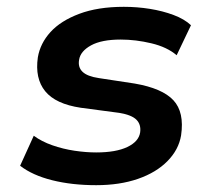

<svg xmlns="http://www.w3.org/2000/svg" viewBox="-20 -533 624 563"><path d="M262 10Q191 10 133 -4.5Q75 -19 39 -47L79 -135Q102 -118 133.5 -107Q165 -96 198.5 -91Q232 -86 262 -86Q320 -86 353.5 -102Q387 -118 391 -145Q394 -168 380 -182Q366 -196 330 -202L217 -217Q143 -228 112.5 -265.5Q82 -303 91 -365Q98 -406 128 -439Q158 -472 212.5 -492.5Q267 -513 343 -513Q382 -513 419.5 -507Q457 -501 489 -489Q521 -477 540 -459L498 -371Q470 -395 424 -406Q378 -417 334 -417Q278 -417 247 -400Q216 -383 212 -358Q208 -336 222 -322.5Q236 -309 270 -304L375 -288Q456 -274 488.5 -239Q521 -204 511 -136Q504 -94 471 -60.5Q438 -27 384.5 -8.5Q331 10 262 10Z"/></svg>

Font: Nunito Sans 6pt
Style: Bold Italic
Weight: 700
Italic angle: -9°
Version: Version 3.101;gftools[0.9.27]